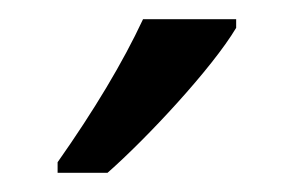

<svg xmlns="http://www.w3.org/2000/svg" viewBox="-20 -786 306 200"><path d="M226 -757V-766H129C108 -721 78 -671 40 -617V-606H92C133 -642 201 -715 226 -757Z"/></svg>

Font: Noto Sans Myanmar UI ExtraCondensed
Style: Regular
Weight: 400
Width: 2
Designer: Monotype Design Team
Foundry: Monotype Imaging Inc.
Version: Version 2.103